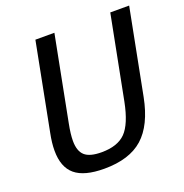

<svg xmlns="http://www.w3.org/2000/svg" viewBox="-122 -768 849 886"><g transform="rotate(-20 303.0 -325.0)"><path d="M242.2 9.8Q144 9.8 98.9 -28.1Q53.7 -65.9 53.7 -147Q53.7 -184.6 63 -230.5L146 -658.7H239.3L158.7 -243.2Q148.9 -193.4 148.9 -160.2Q148.9 -110.4 173.6 -88.1Q198.2 -65.9 256.3 -65.9Q335 -65.9 374.3 -106Q413.6 -146 434.1 -249.5L513.7 -658.7H606.4L524.9 -239.3Q499.5 -109.4 432.6 -49.8Q365.7 9.8 242.2 9.8Z"/></g></svg>

Font: Cousine
Style: Italic
Weight: 400
Italic angle: -12°
Monospace: yes
Designer: Steve Matteson
Foundry: Monotype Imaging Inc.
Version: Version 1.21